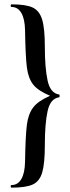

<svg xmlns="http://www.w3.org/2000/svg" viewBox="-20 -745 323 882"><path d="M186 -80Q186 6 174 47Q162 88 130.5 102.5Q99 117 33 117Q29 117 29 111Q29 105 33 105Q62 105 78 77.5Q94 50 95 -1Q97 -122 103.5 -172Q110 -222 132.5 -251.5Q155 -281 210 -305Q155 -328 132.5 -356.5Q110 -385 103.5 -435Q97 -485 95 -607Q94 -658 78 -685.5Q62 -713 33 -713Q29 -713 29 -719Q29 -725 33 -725Q99 -725 130 -710.5Q161 -696 173.5 -655.5Q186 -615 186 -529Q186 -434 198.5 -375.5Q211 -317 251 -311Q254 -311 254 -304.5Q254 -298 251 -298Q211 -292 198.5 -234Q186 -176 186 -80Z"/></svg>

Font: Cormorant Unicase SemiBold
Style: Regular
Weight: 600
Designer: Christian Thalmann (Catharsis Fonts)
Foundry: Catharsis Fonts
Version: Version 4.000